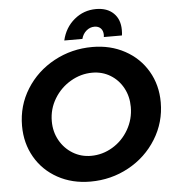

<svg xmlns="http://www.w3.org/2000/svg" viewBox="-60 -968 934 1035"><g transform="rotate(-5 406.5 -451.0)"><path d="M802 -382Q802 -274 746 -183.5Q690 -93 595 -41Q500 11 388 11Q289 11 211 -32Q133 -75 89.5 -150.5Q46 -226 46 -320Q46 -429 102 -518.5Q158 -608 253 -659.5Q348 -711 460 -711Q558 -711 636 -668.5Q714 -626 758 -551Q802 -476 802 -382ZM208 -331Q208 -274 234 -227.5Q260 -181 304.5 -154Q349 -127 403 -127Q465 -127 519.5 -159.5Q574 -192 606.5 -248.5Q639 -305 639 -371Q639 -428 614 -474Q589 -520 545.5 -546.5Q502 -573 448 -573Q386 -573 330.5 -540.5Q275 -508 241.5 -452.5Q208 -397 208 -331ZM528 -770Q528 -793 515.5 -806Q503 -819 481 -819Q457 -819 437.5 -802.5Q418 -786 411 -759H313Q329 -828 380 -870.5Q431 -913 498 -913Q558 -913 592.5 -879.5Q627 -846 627 -789Q627 -769 625 -759H527Q528 -763 528 -770Z"/></g></svg>

Font: Gontserrat SemiBold
Style: Italic
Weight: 600
Italic angle: -11.3°
Designer: Julieta Ulanovsky
Foundry: Julieta Ulanovsky
Version: Version 6.001